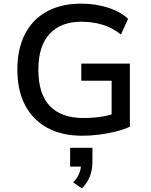

<svg xmlns="http://www.w3.org/2000/svg" viewBox="-20 -734 825 1051"><path d="M430 9Q319 9 239.5 -34Q160 -77 117.5 -158Q75 -239 75 -353Q75 -466 116.5 -547Q158 -628 236.5 -671Q315 -714 423 -714Q475 -714 523 -704.5Q571 -695 612 -676.5Q653 -658 681 -631L642 -545Q594 -583 540.5 -599Q487 -615 424 -615Q314 -615 252 -549Q190 -483 190 -353Q190 -219 253 -153.5Q316 -88 436 -88Q491 -88 537.5 -95.5Q584 -103 622 -119L591 -63V-292H425V-386H691V-41Q661 -26 618 -15Q575 -4 526.5 2.5Q478 9 430 9ZM428 297 380 264Q404 241 414 214.5Q424 188 424 163L446 178H364V75H486V151Q486 194 472.5 230.5Q459 267 428 297Z"/></svg>

Font: Nunito Sans 7pt SemiBold
Style: Regular
Weight: 600
Designer: Vernon Adams
Foundry: Vernon Adams
Version: Version 3.101;gftools[0.9.27]